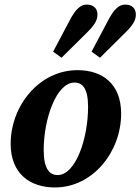

<svg xmlns="http://www.w3.org/2000/svg" viewBox="-20 -806 615 841"><path d="M220.6 15.1C386.7 15.1 510.6 -141.1 510.6 -308C510.6 -439.6 428.2 -498.7 319.2 -498.7C152.1 -498.7 26.7 -343 26.7 -175.9C26.7 -44.7 112.1 15.1 220.6 15.1ZM232.6 -39.2C198.1 -39.2 171.4 -64.3 171.4 -149.2C171.4 -284.6 226.8 -444.4 306.1 -444.4C341.4 -444.4 365.8 -418.9 365.8 -338.1C365.8 -198.4 311.3 -39.2 232.6 -39.2ZM212.7 -579.7 249.6 -553.1 360.7 -663C394.1 -695.7 406.8 -717.5 406.8 -742.1C406.8 -769.6 388.9 -785.9 360.6 -785.9C333.9 -785.9 311.7 -767.8 285.1 -716.4L212.7 -579.7ZM381.1 -579.7 418 -553.1 528.8 -663C562.4 -695.7 575.1 -717.5 575.1 -742.1C575.1 -769.6 557.3 -785.9 529 -785.9C502.2 -785.9 480.1 -767.8 453.5 -716.4L381.1 -579.7Z"/></svg>

Font: Source Serif 4 Variable
Style: Italic
Weight: 400
Italic angle: -12°
Designer: Frank Grießhammer
Foundry: Adobe Systems Incorporated
Version: Version 4.004;hotconv 1.0.116;makeotfexe 2.5.65601